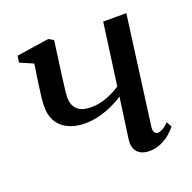

<svg xmlns="http://www.w3.org/2000/svg" viewBox="-104 -647 759 760"><g transform="rotate(-20 275.5 -267.0)"><path d="M196 -531.5 177 -392Q175.5 -378 173 -360.2Q170.5 -342.5 168.8 -326.2Q167 -310 167 -298Q167 -268.5 185.2 -250Q203.5 -231.5 243.5 -231.5Q277.5 -231.5 309.5 -243.5Q341.5 -255.5 368 -273.5L403.5 -534H501L440.5 -80.5Q438 -62.5 443 -54.5Q448 -46.5 455.5 -46.5Q465 -46.5 477 -52.5Q489 -58.5 503.5 -73.5L515.5 -51Q507 -39.5 490.5 -25Q474 -10.5 451 0Q428 10.5 400.5 10.5Q379.5 10.5 364.5 2.2Q349.5 -6 342.5 -21.8Q335.5 -37.5 338.5 -60L362.5 -233Q341 -218.5 314 -206.2Q287 -194 258.2 -186.8Q229.5 -179.5 201.5 -179.5Q139 -179.5 104 -210.2Q69 -241 69 -295Q69 -312 71.2 -334Q73.5 -356 76.8 -378.2Q80 -400.5 82.5 -418L90.5 -471L34.5 -495.5L39 -523L175.5 -543.5Z"/></g></svg>

Font: Merriweather 72pt
Style: Italic
Weight: 400
Italic angle: -7.8°
Version: Version 2.101